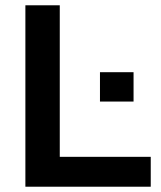

<svg xmlns="http://www.w3.org/2000/svg" viewBox="-20 -706 610 726"><path d="M76 0V-686H206V-113H550V0ZM358 -322V-433H485V-322Z"/></svg>

Font: Archivo SemiBold SemiBold
Style: Regular
Weight: 600
Version: Version 2.001